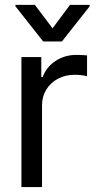

<svg xmlns="http://www.w3.org/2000/svg" viewBox="-20 -763 390 783"><path d="M67.4 -530.3H148.4V-449.2H154.3Q168.9 -489.7 206.5 -514.4Q244.1 -539.1 291 -539.1Q315.4 -539.1 335 -537.1V-452.1Q329.6 -454.1 314.2 -456.1Q298.8 -458 284.2 -458Q246.6 -458 216.3 -441.9Q186 -425.8 168.7 -397.5Q151.4 -369.1 151.4 -334V0H67.4ZM194.3 -647.5 265.6 -743.2H345.7V-737.3L232.4 -593.8H156.2L43 -737.3V-743.2H122.1Z"/></svg>

Font: Pretendard GOV
Style: Regular
Weight: 400
Designer: Base glyphs from Inter by Rasmus Andersson; Hangeul glyphs from Noto Sans CJK(Source Han Sans) by Jang Soo-young and Kan
Foundry: Kil Hyung-jin
Version: Version 1.309